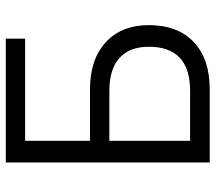

<svg xmlns="http://www.w3.org/2000/svg" viewBox="-60 -670 730 650"><g transform="rotate(-90 305.0 -345.0)"><path d="M80.1 -690.4H499V-625H153.3V-405.3H328.1Q428.7 -405.3 486.8 -352.1Q544.9 -298.8 544.9 -206.1Q544.9 -108.4 487.8 -54.2Q430.7 0 328.1 0H80.1ZM153.3 -339.8V-66.4H322.3Q471.7 -66.4 471.7 -206.1Q471.7 -271.5 433.6 -305.7Q395.5 -339.8 322.3 -339.8Z"/></g></svg>

Font: Dinish
Style: Regular
Weight: 400
Designer: Bert Driehuis
Foundry: Playbeing
Version: Version 3.006; git-39231f3c-release